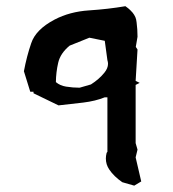

<svg xmlns="http://www.w3.org/2000/svg" viewBox="-20 -458 543 604"><path d="M313 40.5Q313 32.7 315.4 22.9L317.9 19.5V-151.9H309.6Q280.8 -140.1 241.7 -135.3Q202.6 -130.4 164.1 -126.5L85.4 -164.6V-168V-169.4H75.2L55.2 -233.9Q64 -280.8 78.1 -321.8Q92.3 -365.2 151.9 -396.5Q199.7 -421.4 259.8 -425.3Q319.8 -429.2 374.5 -438.5Q384.8 -431.2 389.6 -426.3Q394.5 -421.4 397.2 -418.2Q399.9 -415 401.9 -411.6Q403.8 -408.2 405.8 -404.3Q408.7 -397.5 409.7 -387.7Q412.6 -365.7 412.6 -342.8V-342.3L407.2 -310.5L412.6 -302.2L406.7 -203.6L419.4 -197.3L406.7 -190.9V-7.8L412.6 12.7L406.7 37.1L424.3 112.8L402.3 126L364.7 115.2Q337.9 96.7 323.7 75.2Q313 59.6 313 40.5ZM319.8 -257.3Q319.8 -262.7 317.9 -268.6L309.6 -329.6L261.2 -339.4L199.2 -314.5Q169.9 -290.5 163.1 -260.7Q156.2 -231 155.8 -199.7Q168.9 -188.5 188 -185.5Q209 -182.1 230.5 -182.1L266.1 -192.4Q291.5 -208.5 308.1 -229Q319.8 -243.2 319.8 -257.3Z"/></svg>

Font: Bakudai
Style: Medium
Weight: 500
Version: Version 1.48